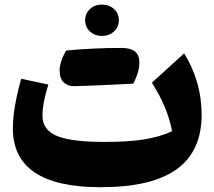

<svg xmlns="http://www.w3.org/2000/svg" viewBox="-20 -799 926 830"><path d="M723.6 -231.4Q706.5 -331.5 636.7 -441.4L775.9 -568.4Q851.6 -446.3 851.6 -302.7Q851.6 -145.5 744.1 -67.6Q636.7 10.3 415 10.3Q35.6 10.3 35.6 -243.7Q35.6 -331.1 71.8 -458.5L189 -433.6Q163.6 -352.5 163.6 -298.3Q163.6 -237.8 225.3 -211.7Q287.1 -185.5 430.2 -185.5Q533.7 -185.5 601.1 -196Q668.5 -206.5 723.6 -231.4ZM265.6 -580.6Q384.8 -591.8 504.9 -591.8Q582.5 -591.8 582.5 -530.3Q582.5 -487.3 556.2 -437.5Q535.2 -436.5 509.5 -435.1Q483.9 -433.6 447.5 -432.1Q411.1 -430.7 367.9 -428.7Q324.7 -426.8 299.3 -426.5Q273.9 -426.3 255.9 -442.4Q237.8 -458.5 237.8 -494.6Q237.8 -530.8 265.6 -580.6ZM420.9 -643.6Q390.6 -643.6 369.4 -662.4Q348.1 -681.2 348.1 -710.7Q348.1 -740.2 368.7 -759.8Q389.2 -779.3 420.2 -779.3Q451.2 -779.3 472.4 -760.5Q493.7 -741.7 493.7 -711.4Q493.7 -681.2 472.4 -662.4Q451.2 -643.6 420.9 -643.6Z"/></svg>

Font: Pinar DS4 ExtraBold
Style: Regular
Weight: 800
Designer: Amin Abedi
Version: Version 3.000